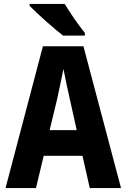

<svg xmlns="http://www.w3.org/2000/svg" viewBox="-20 -951 640 971"><path d="M8 0 197 -717H402L592 0H434L397 -163H201L162 0ZM269 -450 231 -293H368L333 -450Q325 -486 316 -527.5Q307 -569 301 -602Q294 -569 285.5 -527.5Q277 -486 269 -450ZM299 -771Q283 -783 259.5 -803Q236 -823 211 -845Q186 -867 164.5 -887.5Q143 -908 130 -921V-931H307Q320 -910 338.5 -882Q357 -854 376 -828Q395 -802 409 -785V-771Z"/></svg>

Font: Noto Sans Mono ExtraBold
Style: Regular
Weight: 800
Designer: Monotype Design Team
Foundry: Monotype Imaging Inc.
Version: Version 2.014